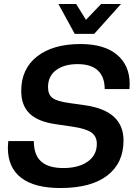

<svg xmlns="http://www.w3.org/2000/svg" viewBox="-20 -946 682 976"><path d="M287.1 9.8Q155.3 9.8 87.6 -42.2Q20 -94.2 20 -194.8Q20 -206.5 22 -229H151.9Q151.9 -158.7 189 -125.2Q226.1 -91.8 301.8 -91.8Q379.4 -91.8 425.8 -124.5Q472.2 -157.2 472.2 -214.8Q472.2 -252 445.6 -271.7Q418.9 -291.5 351.1 -301.8L262.2 -314.9Q173.3 -327.6 130.6 -368.7Q87.9 -409.7 87.9 -483.9Q87.9 -596.2 168.7 -659.2Q249.5 -722.2 389.2 -722.2Q509.8 -722.2 574.5 -668Q639.2 -613.8 639.2 -519Q639.2 -502 638.2 -493.2H512.2Q512.2 -554.7 477.8 -587.4Q443.4 -620.1 374 -620.1Q306.6 -620.1 265.4 -589.6Q224.1 -559.1 224.1 -502.9Q224.1 -465.8 246.3 -448.5Q268.6 -431.2 328.1 -422.9L417 -410.2Q607.9 -381.3 607.9 -231.9Q607.9 -117.2 525.4 -53.7Q442.9 9.8 287.1 9.8ZM459 -773.9H359.9L276.9 -925.8H367.2L417 -845.2L494.1 -925.8H595.2Z"/></svg>

Font: Creato Display
Style: Bold Italic
Weight: 700
Italic angle: -10°
Version: Version 1.000